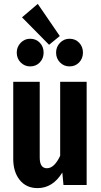

<svg xmlns="http://www.w3.org/2000/svg" viewBox="-20 -950 517 986"><path d="M425 0H306L300 -64Q251 16 173 16Q115 16 81.5 -25.5Q48 -67 48 -134V-530H184V-141Q184 -86 221 -86Q259 -86 289 -150V-530H425ZM174 -930 287 -765 232 -720 93 -861ZM204 -680Q204 -650 184.5 -629.5Q165 -609 135 -609Q106 -609 86 -629.5Q66 -650 66 -680Q66 -709 86 -730Q106 -751 135 -751Q165 -751 184.5 -730.5Q204 -710 204 -680ZM406 -680Q406 -650 386.5 -629.5Q367 -609 337 -609Q308 -609 288 -629.5Q268 -650 268 -680Q268 -709 288 -730Q308 -751 337 -751Q367 -751 386.5 -730.5Q406 -710 406 -680Z"/></svg>

Font: Fira Sans Extra Condensed SemiBold
Style: Regular
Weight: 600
Width: 1
Designer: Carrois Corporate & Edenspiekermann AG
Foundry: Carrois Corporate GbR & Edenspiekermann AG
Version: Version 4.203